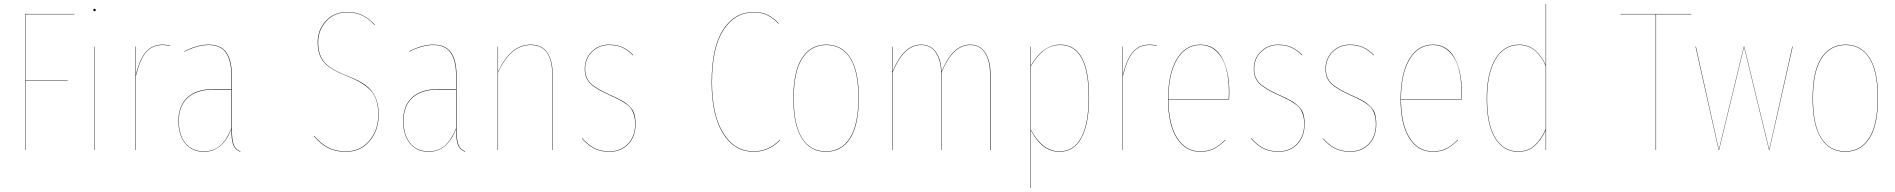

<svg xmlns="http://www.w3.org/2000/svg" viewBox="-20 -750 9475 960"><path d="M106 0V-680.2H352.1V-678.2H107.9V-347.2H318.8V-345.2H107.9V0Z M458.5 -700.2Q458.5 -693.8 452.6 -693.8Q446.8 -693.8 446.8 -700.2Q446.8 -706.1 452.6 -706.1Q458.5 -706.1 458.5 -700.2ZM453.6 -517.1V0H451.7V-517.1Z M793 -526.9Q814 -526.9 830.1 -522V-520Q814 -524.9 793 -524.9Q741.7 -524.9 710.7 -489.3Q679.7 -453.6 659.2 -369.1V0H657.2V-517.1H659.2V-376Q679.2 -457 710.7 -491.9Q742.2 -526.9 793 -526.9Z M1139.2 -109.9Q1139.2 -53.2 1147.9 -28.1Q1156.7 -2.9 1182.1 6.8L1181.2 8.8Q1155.3 -1.5 1146 -26.1Q1136.7 -50.8 1136.7 -104.5Q1092.3 8.8 1000 8.8Q939 8.8 905.5 -33.7Q872.1 -76.2 872.1 -145Q872.1 -221.2 917 -262.7Q961.9 -304.2 1044.9 -304.2H1136.7V-372.1Q1136.7 -446.3 1110.1 -485.6Q1083.5 -524.9 1022.9 -524.9Q967.8 -524.9 901.9 -491.2V-493.2Q966.3 -526.9 1022.9 -526.9Q1084.5 -526.9 1111.8 -487.3Q1139.2 -447.8 1139.2 -372.1ZM1000 6.8Q1048.3 6.8 1081.1 -22Q1113.8 -50.8 1136.7 -108.4V-301.8H1044.9Q962.9 -301.8 918.5 -261Q874 -220.2 874 -145Q874 -76.7 906.7 -34.9Q939.5 6.8 1000 6.8Z M1715.8 -689.9Q1761.2 -689.9 1793.7 -673.3Q1826.2 -656.7 1854.5 -626L1853.5 -624Q1825.7 -655.3 1793.2 -671.6Q1760.7 -688 1715.8 -688Q1651.4 -688 1611.1 -643.8Q1570.8 -599.6 1570.8 -538.1Q1570.8 -475.1 1602.1 -439Q1633.3 -402.8 1717.8 -370.1Q1773.9 -348.6 1806.4 -325.2Q1838.9 -301.8 1856.2 -265.9Q1873.5 -230 1873.5 -178.2Q1873.5 -98.1 1828.1 -44.7Q1782.7 8.8 1709.5 8.8Q1656.2 8.8 1619.4 -10.7Q1582.5 -30.3 1549.8 -68.8L1550.8 -70.8Q1584 -32.2 1620.4 -12.7Q1656.7 6.8 1709.5 6.8Q1781.2 6.8 1826.4 -46.1Q1871.6 -99.1 1871.6 -178.2Q1871.6 -253.4 1835.9 -294.7Q1800.3 -335.9 1717.8 -368.2Q1632.8 -401.4 1600.6 -437.7Q1568.4 -474.1 1568.4 -538.1Q1568.4 -601.1 1609.4 -645.5Q1650.4 -689.9 1715.8 -689.9Z M2262.7 -109.9Q2262.7 -53.2 2271.5 -28.1Q2280.3 -2.9 2305.7 6.8L2304.7 8.8Q2278.8 -1.5 2269.5 -26.1Q2260.3 -50.8 2260.3 -104.5Q2215.8 8.8 2123.5 8.8Q2062.5 8.8 2029.1 -33.7Q1995.6 -76.2 1995.6 -145Q1995.6 -221.2 2040.5 -262.7Q2085.4 -304.2 2168.5 -304.2H2260.3V-372.1Q2260.3 -446.3 2233.6 -485.6Q2207 -524.9 2146.5 -524.9Q2091.3 -524.9 2025.4 -491.2V-493.2Q2089.8 -526.9 2146.5 -526.9Q2208 -526.9 2235.4 -487.3Q2262.7 -447.8 2262.7 -372.1ZM2123.5 6.8Q2171.9 6.8 2204.6 -22Q2237.3 -50.8 2260.3 -108.4V-301.8H2168.5Q2086.4 -301.8 2042 -261Q1997.6 -220.2 1997.6 -145Q1997.6 -76.7 2030.3 -34.9Q2063 6.8 2123.5 6.8Z M2633.3 -526.9Q2689.5 -526.9 2716.3 -487.3Q2743.2 -447.8 2743.2 -377.9V0H2741.2V-377.9Q2741.2 -447.3 2715.1 -486.1Q2689 -524.9 2633.3 -524.9Q2532.7 -524.9 2470.2 -387.2V0H2468.3V-517.1H2470.2V-391.1Q2533.2 -526.9 2633.3 -526.9Z M3024.9 -526.9Q3063.5 -526.9 3091.8 -514.2Q3120.1 -501.5 3146 -475.1L3145 -473.1Q3118.7 -500 3090.8 -512.5Q3063 -524.9 3024.9 -524.9Q2975.1 -524.9 2940.4 -491Q2905.8 -457 2905.8 -404.8Q2905.8 -360.8 2932.9 -334Q2960 -307.1 3029.8 -275.9Q3067.9 -259.3 3089.6 -246.8Q3111.3 -234.4 3128.2 -217.5Q3145 -200.7 3151.4 -180.2Q3157.7 -159.7 3157.7 -129.9Q3157.7 -66.4 3121.1 -28.8Q3084.5 8.8 3026.9 8.8Q2981.4 8.8 2950 -8.1Q2918.5 -24.9 2889.6 -57.1L2890.6 -59.1Q2919.4 -26.9 2950.7 -10Q2981.9 6.8 3026.9 6.8Q3083.5 6.8 3119.6 -30.5Q3155.8 -67.9 3155.8 -129.9Q3155.8 -153.8 3150.9 -171.6Q3146 -189.5 3137.7 -202.9Q3129.4 -216.3 3112.8 -228.5Q3096.2 -240.7 3077.6 -250.5Q3059.1 -260.3 3028.8 -273.9Q2958.5 -305.2 2931.2 -332.5Q2903.8 -359.9 2903.8 -404.8Q2903.8 -458 2939 -492.4Q2974.1 -526.9 3024.9 -526.9Z M3749 -689.9Q3791 -689.9 3819.8 -674.8Q3848.6 -659.7 3874 -632.8L3873 -630.9Q3847.7 -657.7 3819.1 -672.9Q3790.5 -688 3749 -688Q3653.8 -688 3596.9 -599.4Q3540 -510.7 3540 -338.9Q3540 -174.3 3596.9 -83.7Q3653.8 6.8 3748 6.8Q3823.7 6.8 3880.4 -51.8L3881.3 -49.8Q3824.7 8.8 3748 8.8Q3652.3 8.8 3595.2 -82.3Q3538.1 -173.3 3538.1 -338.9Q3538.1 -511.7 3595.2 -600.8Q3652.3 -689.9 3749 -689.9Z M4111.8 -526.9Q4189 -526.9 4231.4 -461.2Q4273.9 -395.5 4273.9 -262.2Q4273.9 -125 4231 -58.1Q4188 8.8 4109.9 8.8Q4032.2 8.8 3989.5 -57.9Q3946.8 -124.5 3946.8 -257.8Q3946.8 -394 3990.5 -460.4Q4034.2 -526.9 4111.8 -526.9ZM3948.7 -257.8Q3948.7 -125 3990.7 -59.1Q4032.7 6.8 4109.9 6.8Q4187 6.8 4229.5 -59.8Q4272 -126.5 4272 -262.2Q4272 -394.5 4230.2 -459.7Q4188.5 -524.9 4111.8 -524.9Q4035.2 -524.9 3991.9 -458.7Q3948.7 -392.6 3948.7 -257.8Z M4830.6 -526.9Q4880.4 -526.9 4906.5 -486.3Q4932.6 -445.8 4932.6 -377.9V0H4930.2V-377.9Q4930.2 -445.3 4905 -485.1Q4879.9 -524.9 4830.6 -524.9Q4743.7 -524.9 4687.5 -387.2V0H4685.5V-382.8Q4685.5 -446.3 4659.9 -485.6Q4634.3 -524.9 4585.4 -524.9Q4498.5 -524.9 4442.4 -387.2V0H4440.4V-517.1H4442.4V-391.6Q4498 -526.9 4585.4 -526.9Q4632.3 -526.9 4658.9 -490.5Q4685.5 -454.1 4687.5 -391.1Q4743.2 -526.9 4830.6 -526.9Z M5281.2 -526.9Q5425.3 -526.9 5425.3 -264.2Q5425.3 -131.3 5387.7 -61.3Q5350.1 8.8 5277.3 8.8Q5189.9 8.8 5134.3 -98.1V189.9H5132.3V-517.1H5134.3V-421.9Q5194.8 -526.9 5281.2 -526.9ZM5277.3 6.8Q5349.1 6.8 5386.2 -62.5Q5423.3 -131.8 5423.3 -264.2Q5423.3 -524.9 5281.2 -524.9Q5234.9 -524.9 5199.7 -497.8Q5164.6 -470.7 5134.3 -418.9V-101.1Q5191.9 6.8 5277.3 6.8Z M5728 -526.9Q5749 -526.9 5765.1 -522V-520Q5749 -524.9 5728 -524.9Q5676.8 -524.9 5645.8 -489.3Q5614.7 -453.6 5594.2 -369.1V0H5592.3V-517.1H5594.2V-376Q5614.3 -457 5645.8 -491.9Q5677.2 -526.9 5728 -526.9Z M6126.5 -288.1Q6126.5 -266.1 6125.5 -252H5822.3Q5822.8 -128.4 5865.5 -60.8Q5908.2 6.8 5981.4 6.8Q6019.5 6.8 6048.3 -7.3Q6077.1 -21.5 6106.4 -51.8L6107.4 -49.8Q6077.1 -19.5 6048.8 -5.4Q6020.5 8.8 5981.4 8.8Q5906.7 8.8 5863.5 -59.8Q5820.3 -128.4 5820.3 -252.9Q5820.3 -381.3 5863.5 -454.1Q5906.7 -526.9 5981.4 -526.9Q6053.7 -526.9 6090.1 -460.9Q6126.5 -395 6126.5 -288.1ZM6123.5 -253.9Q6124.5 -267.1 6124.5 -288.1Q6124.5 -357.4 6110.1 -409.2Q6095.7 -460.9 6062.7 -492.9Q6029.8 -524.9 5981.4 -524.9Q5908.2 -524.9 5865.2 -452.9Q5822.3 -380.9 5822.3 -253.9Z M6370.1 -526.9Q6408.7 -526.9 6437 -514.2Q6465.3 -501.5 6491.2 -475.1L6490.2 -473.1Q6463.9 -500 6436 -512.5Q6408.2 -524.9 6370.1 -524.9Q6320.3 -524.9 6285.6 -491Q6251 -457 6251 -404.8Q6251 -360.8 6278.1 -334Q6305.2 -307.1 6375 -275.9Q6413.1 -259.3 6434.8 -246.8Q6456.5 -234.4 6473.4 -217.5Q6490.2 -200.7 6496.6 -180.2Q6502.9 -159.7 6502.9 -129.9Q6502.9 -66.4 6466.3 -28.8Q6429.7 8.8 6372.1 8.8Q6326.7 8.8 6295.2 -8.1Q6263.7 -24.9 6234.9 -57.1L6235.8 -59.1Q6264.6 -26.9 6295.9 -10Q6327.1 6.8 6372.1 6.8Q6428.7 6.8 6464.8 -30.5Q6501 -67.9 6501 -129.9Q6501 -153.8 6496.1 -171.6Q6491.2 -189.5 6482.9 -202.9Q6474.6 -216.3 6458 -228.5Q6441.4 -240.7 6422.9 -250.5Q6404.3 -260.3 6374 -273.9Q6303.7 -305.2 6276.4 -332.5Q6249 -359.9 6249 -404.8Q6249 -458 6284.2 -492.4Q6319.3 -526.9 6370.1 -526.9Z M6728.5 -526.9Q6767.1 -526.9 6795.4 -514.2Q6823.7 -501.5 6849.6 -475.1L6848.6 -473.1Q6822.3 -500 6794.4 -512.5Q6766.6 -524.9 6728.5 -524.9Q6678.7 -524.9 6644 -491Q6609.4 -457 6609.4 -404.8Q6609.4 -360.8 6636.5 -334Q6663.6 -307.1 6733.4 -275.9Q6771.5 -259.3 6793.2 -246.8Q6814.9 -234.4 6831.8 -217.5Q6848.6 -200.7 6855 -180.2Q6861.3 -159.7 6861.3 -129.9Q6861.3 -66.4 6824.7 -28.8Q6788.1 8.8 6730.5 8.8Q6685.1 8.8 6653.6 -8.1Q6622.1 -24.9 6593.3 -57.1L6594.2 -59.1Q6623 -26.9 6654.3 -10Q6685.5 6.8 6730.5 6.8Q6787.1 6.8 6823.2 -30.5Q6859.4 -67.9 6859.4 -129.9Q6859.4 -153.8 6854.5 -171.6Q6849.6 -189.5 6841.3 -202.9Q6833 -216.3 6816.4 -228.5Q6799.8 -240.7 6781.2 -250.5Q6762.7 -260.3 6732.4 -273.9Q6662.1 -305.2 6634.8 -332.5Q6607.4 -359.9 6607.4 -404.8Q6607.4 -458 6642.6 -492.4Q6677.7 -526.9 6728.5 -526.9Z M7289.1 -288.1Q7289.1 -266.1 7288.1 -252H6984.9Q6985.4 -128.4 7028.1 -60.8Q7070.8 6.8 7144 6.8Q7182.1 6.8 7210.9 -7.3Q7239.7 -21.5 7269 -51.8L7270 -49.8Q7239.7 -19.5 7211.4 -5.4Q7183.1 8.8 7144 8.8Q7069.3 8.8 7026.1 -59.8Q6982.9 -128.4 6982.9 -252.9Q6982.9 -381.3 7026.1 -454.1Q7069.3 -526.9 7144 -526.9Q7216.3 -526.9 7252.7 -460.9Q7289.1 -395 7289.1 -288.1ZM7286.1 -253.9Q7287.1 -267.1 7287.1 -288.1Q7287.1 -357.4 7272.7 -409.2Q7258.3 -460.9 7225.3 -492.9Q7192.4 -524.9 7144 -524.9Q7070.8 -524.9 7027.8 -452.9Q6984.9 -380.9 6984.9 -253.9Z M7708.5 -730H7710.4V0H7708.5V-99.6Q7685.1 -48.3 7652.6 -19.8Q7620.1 8.8 7569.8 8.8Q7497.1 8.8 7455.3 -59.3Q7413.6 -127.4 7413.6 -256.8Q7413.6 -382.3 7456.3 -454.6Q7499 -526.9 7575.7 -526.9Q7623.5 -526.9 7657 -497.1Q7690.4 -467.3 7708.5 -424.3ZM7569.8 6.8Q7620.1 6.8 7652.1 -22Q7684.1 -50.8 7708.5 -104V-420.4Q7689.9 -465.3 7656.7 -495.1Q7623.5 -524.9 7575.7 -524.9Q7500 -524.9 7457.8 -453.4Q7415.5 -381.8 7415.5 -256.8Q7415.5 -128.4 7456.5 -60.8Q7497.6 6.8 7569.8 6.8Z M8436.5 -680.2V-678.2H8260.3V0H8258.3V-678.2H8082.5V-680.2Z M8943.4 -517.1 8827.1 0H8825.2L8700.2 -515.1L8575.2 0H8573.2L8457.5 -517.1H8459.5L8574.2 -2L8699.2 -517.1H8701.2L8826.2 -2L8941.4 -517.1Z M9208 -526.9Q9285.2 -526.9 9327.6 -461.2Q9370.1 -395.5 9370.1 -262.2Q9370.1 -125 9327.1 -58.1Q9284.2 8.8 9206.1 8.8Q9128.4 8.8 9085.7 -57.9Q9043 -124.5 9043 -257.8Q9043 -394 9086.7 -460.4Q9130.4 -526.9 9208 -526.9ZM9044.9 -257.8Q9044.9 -125 9086.9 -59.1Q9128.9 6.8 9206.1 6.8Q9283.2 6.8 9325.7 -59.8Q9368.2 -126.5 9368.2 -262.2Q9368.2 -394.5 9326.4 -459.7Q9284.7 -524.9 9208 -524.9Q9131.3 -524.9 9088.1 -458.7Q9044.9 -392.6 9044.9 -257.8Z"/></svg>

Font: Fira Sans Compressed Two
Style: Regular
Weight: 100
Width: 1
Designer: Carrois Corporate & Edenspiekermann AG
Foundry: Carrois Corporate GbR & Edenspiekermann AG
Version: Version 4.203;PS 004.203;hotconv 1.0.88;makeotf.lib2.5.64775